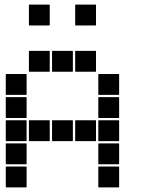

<svg xmlns="http://www.w3.org/2000/svg" viewBox="-20 -815 640 830"><path d="M307 -795H393Q395 -795 395 -793V-707Q395 -705 393 -705H307Q305 -705 305 -707V-793Q305 -795 307 -795ZM107 -795H193Q195 -795 195 -793V-707Q195 -705 193 -705H107Q105 -705 105 -707V-793Q105 -795 107 -795ZM307 -595H393Q395 -595 395 -593V-507Q395 -505 393 -505H307Q305 -505 305 -507V-593Q305 -595 307 -595ZM207 -595H293Q295 -595 295 -593V-507Q295 -505 293 -505H207Q205 -505 205 -507V-593Q205 -595 207 -595ZM107 -595H193Q195 -595 195 -593V-507Q195 -505 193 -505H107Q105 -505 105 -507V-593Q105 -595 107 -595ZM407 -495H493Q495 -495 495 -493V-407Q495 -405 493 -405H407Q405 -405 405 -407V-493Q405 -495 407 -495ZM7 -495H93Q95 -495 95 -493V-407Q95 -405 93 -405H7Q5 -405 5 -407V-493Q5 -495 7 -495ZM407 -395H493Q495 -395 495 -393V-307Q495 -305 493 -305H407Q405 -305 405 -307V-393Q405 -395 407 -395ZM7 -395H93Q95 -395 95 -393V-307Q95 -305 93 -305H7Q5 -305 5 -307V-393Q5 -395 7 -395ZM407 -295H493Q495 -295 495 -293V-207Q495 -205 493 -205H407Q405 -205 405 -207V-293Q405 -295 407 -295ZM307 -295H393Q395 -295 395 -293V-207Q395 -205 393 -205H307Q305 -205 305 -207V-293Q305 -295 307 -295ZM207 -295H293Q295 -295 295 -293V-207Q295 -205 293 -205H207Q205 -205 205 -207V-293Q205 -295 207 -295ZM107 -295H193Q195 -295 195 -293V-207Q195 -205 193 -205H107Q105 -205 105 -207V-293Q105 -295 107 -295ZM7 -295H93Q95 -295 95 -293V-207Q95 -205 93 -205H7Q5 -205 5 -207V-293Q5 -295 7 -295ZM407 -195H493Q495 -195 495 -193V-107Q495 -105 493 -105H407Q405 -105 405 -107V-193Q405 -195 407 -195ZM7 -195H93Q95 -195 95 -193V-107Q95 -105 93 -105H7Q5 -105 5 -107V-193Q5 -195 7 -195ZM407 -95H493Q495 -95 495 -93V-7Q495 -5 493 -5H407Q405 -5 405 -7V-93Q405 -95 407 -95ZM7 -95H93Q95 -95 95 -93V-7Q95 -5 93 -5H7Q5 -5 5 -7V-93Q5 -95 7 -95Z"/></svg>

Font: Pixel Panel Black
Style: Regular
Weight: 900
Monospace: yes
Designer: Óliver Lalan
Foundry: Óliver Lalan
Version: Version 1.000; ttfautohint (v1.8.4.7-5d5b-dirty);gftools[0.9